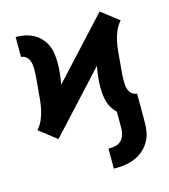

<svg xmlns="http://www.w3.org/2000/svg" viewBox="-112 -623 824 935"><g transform="rotate(-15 300.0 -155.5)"><path d="M346 223V122H357Q373 122 388 117Q403 112 413 100.5Q423 89 427.5 74Q432 59 432 43V-41Q419 -54 409 -69.5Q399 -85 394 -102.5Q389 -120 387 -138Q385 -156 385 -175Q385 -202 388 -229Q391 -256 396 -282L123 14L79 -20L35 -54Q52 -73 62 -96Q72 -119 77.5 -143.5Q83 -168 85.5 -193.5Q88 -219 90 -244Q92 -269 94.5 -294Q97 -319 97 -344Q97 -356 95.5 -368.5Q94 -381 88.5 -392.5Q83 -404 72.5 -411.5Q62 -419 50 -419V-520Q73 -520 95.5 -515.5Q118 -511 138 -500.5Q158 -490 174 -473Q190 -456 199.5 -435Q209 -414 212 -391Q215 -368 215 -345Q215 -318 212 -291Q209 -264 204 -238L477 -534L521 -500L565 -466Q548 -447 538 -424Q528 -401 522.5 -376.5Q517 -352 514.5 -326.5Q512 -301 510 -276Q508 -251 505.5 -226Q503 -201 503 -176Q503 -164 504.5 -151.5Q506 -139 511.5 -127.5Q517 -116 527.5 -108.5Q538 -101 550 -101V43Q550 68 545.5 93Q541 118 528.5 139.5Q516 161 497 178Q478 195 455 205Q432 215 407.5 219Q383 223 357 223Z"/></g></svg>

Font: Iosevka Aile
Style: Bold
Weight: 700
Designer: Belleve Invis
Foundry: Belleve Invis
Version: Version 28.0.1; ttfautohint (v1.8.4)